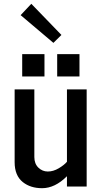

<svg xmlns="http://www.w3.org/2000/svg" viewBox="-20 -989 527 1018"><path d="M89.4 -908.7 146 -968.8 305.7 -803.7 263.2 -761.7ZM283.2 -583.5V-702.1H401.4V-583.5ZM97.7 -583.5V-702.1H215.8V-583.5ZM57.6 -128.9V-515.1H162.1V-156.2Q162.1 -121.1 183.3 -100.3Q204.6 -79.6 233.6 -79.6Q262.7 -79.6 291.7 -96.9Q320.8 -114.3 335 -131.3V-515.1H439.5V0H335V-54.7Q271.5 8.8 203.1 8.8Q141.6 8.8 101.1 -23.4Q57.6 -58.1 57.6 -128.9Z"/></svg>

Font: News Cycle
Style: Bold
Weight: 700
Version: Version 0.5.1